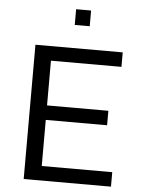

<svg xmlns="http://www.w3.org/2000/svg" viewBox="-59 -933 721 980"><g transform="rotate(5 301.5 -443.5)"><path d="M99.8 0V-688H547V-613.8H185.8V-384.6H500V-310.4H185.8V-74.2H547V0ZM290.9 -806.2V-886.7H367.6V-806.2Z"/></g></svg>

Font: Saira Thin
Style: Regular
Weight: 100
Designer: Hector Gatti with collaboration of the Omnibus-Type team
Foundry: Omnibus-Type
Version: Version 1.101